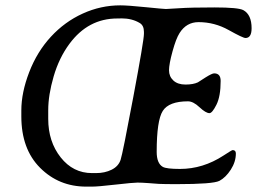

<svg xmlns="http://www.w3.org/2000/svg" viewBox="-20 -692 969 721"><path d="M161.1 -278.3V-245.6Q161.1 -160.2 207.8 -101.1Q254.4 -42 325.7 -42H340.8Q373.5 -42 399.2 -54.7Q424.8 -67.4 432.9 -91.8Q440.9 -116.2 480.7 -328.6Q520.5 -541 520.5 -564.9V-572.3Q520.5 -596.2 504.9 -605.5Q476.1 -623 436 -623L428.2 -622.6H420.4Q311 -622.6 240.7 -527.3Q201.7 -474.6 181.4 -404.8Q161.1 -335 161.1 -278.3ZM60.1 -254.9V-277.3Q60.1 -344.2 89.6 -420.9Q119.1 -497.6 171.1 -554Q223.1 -610.4 290.8 -641.1Q358.4 -671.9 431.6 -671.9Q460 -671.9 527.6 -665Q595.2 -658.2 603 -658.2Q610.8 -658.2 653.1 -661.1Q695.3 -664.1 785.4 -664.1Q875.5 -664.1 894 -653.8Q924.8 -636.7 924.8 -585.9Q924.8 -549.3 901.9 -549.3Q892.1 -549.3 838.9 -579.1Q785.6 -608.9 725.6 -608.9Q680.2 -608.9 654.3 -567.9Q641.1 -547.4 627.9 -499.3Q614.7 -451.2 614.7 -428Q614.7 -404.8 631.1 -389.6Q647.5 -374.5 676.5 -374.5Q705.6 -374.5 723.1 -382.8L752.9 -401.9Q776.4 -416.5 784.2 -416.5Q808.6 -416.5 808.6 -388.2Q808.6 -330.1 792.7 -298.6Q776.9 -267.1 766.6 -267.1Q752.9 -267.1 729.2 -289.3Q705.6 -311.5 686 -311.5Q614.3 -311.5 591.3 -275.6Q568.4 -239.7 568.4 -121.6Q568.4 -78.6 591.3 -65.4Q605 -57.6 655.8 -57.6Q742.2 -57.6 819.3 -107.9Q850.6 -128.4 853.5 -128.4Q865.7 -128.4 865.7 -115.7Q865.7 -84.5 846.7 -54.9Q827.6 -25.4 804 -12.9Q780.3 -0.5 643.1 -0.5Q596.7 -0.5 576.2 -1.5L537.6 -4.4Q512.7 -6.3 496.3 -6.3Q480 -6.3 414.1 1.2Q348.1 8.8 325.2 8.8H303.7Q201.2 8.8 130.6 -61.8Q60.1 -132.3 60.1 -254.9Z"/></svg>

Font: Averia Serif Libre
Style: Italic
Weight: 400
Italic angle: -7.90001°
Version: Version 1.002